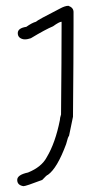

<svg xmlns="http://www.w3.org/2000/svg" viewBox="-20 -473 333 659"><path d="M214.8 -453.1Q232.4 -446.8 232.4 -431.6V-386.7Q232.4 -281.7 230.5 -72.3L216.8 -5.9Q213.9 -5.9 207 21.5Q176.3 104.5 144.5 127Q141.1 127 125 144.5Q68.8 166 60.5 166Q39.1 162.6 39.1 144.5Q39.1 127 76.2 119.1Q123 100.1 140.6 66.4Q169.9 17.6 185.5 -60.5Q185.5 -67.9 189.5 -80.1Q191.4 -280.3 191.4 -388.7V-398.4Q183.6 -398.4 162.1 -382.8Q136.2 -372.1 85.9 -341.8Q73.2 -337.9 68.4 -337.9H62.5Q41 -341.3 41 -359.4Q41 -376.5 70.3 -380.9Q89.4 -394.5 103.5 -398.4Q107.9 -403.8 185.5 -443.4Q203.1 -453.1 214.8 -453.1Z"/></svg>

Font: CEF Fonts CJK
Style: Regular
Weight: 400
Designer: PartyBoss (派对大魔王)
Version: Release 2.25